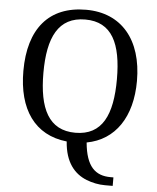

<svg xmlns="http://www.w3.org/2000/svg" viewBox="-62 -777 866 1059"><g transform="rotate(5 371.0 -247.5)"><path d="M602 230V183H586C502 183 450 137 438 4C595 -25 685 -159 685 -358C685 -586 568 -725 372 -725C166 -725 56 -593 56 -359C56 -147 149 -11 328 8C336 123 388 183 456 210C489 223 524 230 559 230ZM371 -44C223 -44 167 -161 167 -358C167 -555 223 -671 372 -671C520 -671 574 -555 574 -358C574 -161 520 -44 371 -44Z"/></g></svg>

Font: Liu Chibing Harmony Marks (Sposobin) Font
Style: Regular
Weight: 400
Designer: Liu Chibing
Foundry: Liu Chibing
Version: Version 1.003